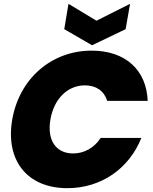

<svg xmlns="http://www.w3.org/2000/svg" viewBox="-20 -976 798 1001"><path d="M44 -354C7 -143 119 5 331 5C508 5 653 -97 717 -257H505C471 -205 419 -176 361 -176C271 -176 224 -246 243 -354C262 -462 333 -531 423 -531C481 -531 523 -502 539 -450H750C744 -610 635 -712 458 -712C246 -712 81 -564 44 -354ZM483 -868 337 -956 315 -824 460 -740 635 -824 658 -956Z"/></svg>

Font: SVN-Poppins ExtraBold
Style: Italic
Weight: 800
Italic angle: -10°
Designer: Ninad Kale (Devanagari), Jonny Pinhorn (Latin)
Foundry: Indian Type Foundry
Version: Version 3.002 2017